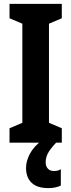

<svg xmlns="http://www.w3.org/2000/svg" viewBox="-20 -734 366 988"><path d="M298 0H29V-74L95 -102V-612L29 -640V-714H298V-640L232 -612V-102L298 -74ZM215 102Q215 121 226 133.5Q237 146 257 146Q270 146 278 143.5Q286 141 293 137V221Q283 226 266.5 230Q250 234 229 234Q171 234 142.5 206.5Q114 179 114 130Q114 95 134 57Q154 19 200 -15L269 0Q237 34 226 56Q215 78 215 102Z"/></svg>

Font: Noto Sans Thai ExtCond
Style: Bold
Weight: 700
Width: 2
Designer: Monotype Design Team
Foundry: Monotype Imaging Inc.
Version: Version 2.002; ttfautohint (v1.8.4.7-5d5b)